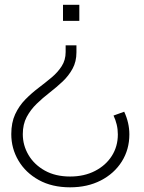

<svg xmlns="http://www.w3.org/2000/svg" viewBox="-20 -556 598 800"><path d="M497.5 -90.5Q508 -68 513.5 -44.2Q519 -20.5 519 4Q519 67 487.5 117Q456 167 400.2 195.8Q344.5 224.5 272 224.5Q196.5 224.5 141.5 194Q86.5 163.5 56.8 113Q27 62.5 27 3Q27 -45 43.2 -80Q59.5 -115 85.2 -141.2Q111 -167.5 140 -189.5Q169 -211.5 195 -233.2Q221 -255 237.2 -280.5Q253.5 -306 253.5 -339V-367H298.5V-338Q298.5 -299 282.2 -269.5Q266 -240 240.8 -216.2Q215.5 -192.5 186.8 -170.2Q158 -148 132.8 -123.5Q107.5 -99 91.2 -68.5Q75 -38 75 3Q75 49.5 98.8 89.8Q122.5 130 166.8 154.8Q211 179.5 272 179.5Q331 179.5 376 156.2Q421 133 446 93.5Q471 54 471 4Q471 -17.5 466.2 -37.2Q461.5 -57 453 -74.5ZM310.5 -469H242.5V-536H310.5Z"/></svg>

Font: Hepta Slab Light
Style: Regular
Weight: 300
Designer: Michael LaGattuta
Foundry: Michael LaGattuta
Version: Version 1.102